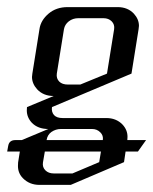

<svg xmlns="http://www.w3.org/2000/svg" viewBox="-28 -332 431 540"><path d="M330.1 62H382.8L359.9 94.2H325.2L320.8 124L170.9 188H83Q54.7 188 36.1 168.9Q22.5 154.8 22.5 134.8Q22.5 128.4 22.9 125L27.8 94.2H-7.8L-4.9 78.1Q-2 62 15.1 62H33.2L107.9 30.8Q78.6 30.8 61.5 13.2Q47.4 -2 47.4 -21.5Q47.4 -27.3 47.9 -30.8L123 -62Q94.2 -62 76.7 -80.6Q62 -96.7 62 -115.7Q62 -118.2 63 -125L83 -250Q86.4 -274.9 108.9 -293.9Q130.4 -312 162.1 -312H303.2Q331.1 -312 348.6 -293.5Q362.8 -277.8 362.8 -259.3Q362.8 -255.9 361.8 -250L341.8 -125L118.2 -30.8Q116.2 -17.1 124 -8.3Q131.8 0 147.9 0H271Q298.8 0 316.4 18.1Q330.6 33.2 330.6 52.7Q330.6 58.6 330.1 62ZM261.2 62Q263.2 48.8 253.9 40Q244.6 30.8 231 30.8H143.1Q128.9 30.8 116.7 39.1Q105.5 46.9 103 62ZM98.1 94.2 92.8 125Q90.8 138.2 99.6 147Q108.4 155.8 123 155.8H175.8L251 124L255.9 94.2ZM131.8 -125Q129.9 -111.3 138.7 -102.5Q147 -94.2 163.1 -94.2H197.8L272.9 -125L293 -250Q294.9 -263.2 286.1 -272Q277.3 -280.8 263.2 -280.8H191.9Q177.2 -280.8 165.5 -272Q154.3 -263.2 151.9 -250Z"/></svg>

Font: Hhenum
Style: Italic
Weight: 400
Designer: T. Christopher White
Version: Version 1.0